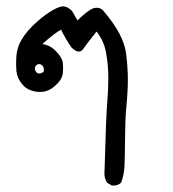

<svg xmlns="http://www.w3.org/2000/svg" viewBox="-20 -261 540 599"><path d="M305.7 279.8Q305.7 274.9 306.2 270Q311 97.2 314.5 59.3Q317.9 21.5 317.9 -19.5Q317.9 -60.1 310.5 -98.6Q304.2 -133.3 281.2 -162.6Q248 -121.1 239.7 -108.4Q234.4 -100.1 225.3 -100.1Q216.3 -100.1 203.1 -112.8Q186 -137.2 170.4 -168.5Q147.9 -156.2 112.3 -123.5Q136.2 -120.1 153.3 -102.5Q173.3 -83 175.8 -65.9Q176.8 -57.1 176.8 -48.3Q176.8 -39.6 175.8 -30.8Q172.9 -10.7 149.4 8.8Q129.4 25.9 105 25.9Q87.4 25.9 71.8 19Q58.6 13.2 49.8 2.4Q33.7 -16.1 31.2 -39.6Q30.3 -50.3 30.3 -58.6Q30.3 -74.7 31.2 -87.4Q33.7 -113.8 46.4 -135.7Q63 -164.6 96.7 -194.3Q122.1 -216.8 147.5 -231Q166.5 -241.2 176.8 -241.2Q189.9 -241.2 204.6 -227.1L221.7 -197.3Q254.4 -229.5 272 -235.4Q277.3 -236.8 282.2 -236.8Q296.4 -236.8 305.2 -224.1Q366.7 -151.4 373.5 -93.3Q378.9 -48.8 378.9 -12.7Q378.9 25.4 373.5 80.6Q370.6 110.8 370.1 173.1Q369.6 235.4 368.2 260.3Q366.7 285.2 357.9 308.6L356.9 309.6Q347.7 317.9 334 317.9Q332.5 317.9 329.6 317.9L314.5 309.6L314 308.6Q305.7 295.9 305.7 279.8ZM116.7 -42.5Q116.7 -52.2 112.1 -56.6Q107.4 -61 102.5 -61Q92.8 -61 89.4 -51.3Q88.9 -48.8 88.9 -47.6Q88.9 -46.4 88.9 -44.9Q88.9 -43.5 90.3 -40.5Q91.8 -37.6 93.3 -36.1Q94.7 -34.7 94.7 -34.2Q97.7 -31.7 102.5 -31.7Q107.4 -31.7 116.2 -36.6Q116.7 -40 116.7 -42.5Z"/></svg>

Font: Bakudai
Style: Medium
Weight: 500
Version: Version 1.48